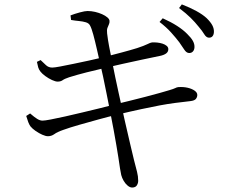

<svg xmlns="http://www.w3.org/2000/svg" viewBox="-20 -804 1040 870"><path d="M792.2 -612.7Q776.8 -632.9 755.6 -656.5Q734.4 -680.2 702.9 -704.5L717.3 -721.2Q754.9 -704.3 782.6 -686.5Q810.2 -668.7 828.1 -650.4Q846.3 -632.7 854.1 -618.4Q862 -604.1 861.2 -589.3Q860.4 -577 853.5 -570.1Q846.7 -563.1 835.6 -563.9Q824.2 -564.7 814.8 -579.4Q805.5 -594.1 792.2 -612.7ZM880.1 -683Q864.1 -703.2 844 -723.1Q823.9 -743.1 791.4 -767.6L803.9 -784.1Q841.8 -769.4 870.3 -753.7Q898.8 -738 916.1 -722Q934.3 -704.2 942.2 -689.1Q950.1 -674 949.3 -658.4Q948.5 -645.9 942.5 -639.3Q936.4 -632.6 925.5 -633.4Q914.3 -634.2 905.3 -649.1Q896.4 -664 880.1 -683ZM299.5 -734.2Q318.4 -741.5 341.7 -747.8Q365 -754.1 376.8 -754.1Q393.4 -754.1 410.7 -750.2Q427.9 -746.2 442.7 -739.6Q457.5 -733 466.7 -725Q475.9 -717.1 476.3 -709.2Q476.9 -700 473.2 -692.9Q469.6 -685.9 466.6 -676.9Q463.6 -667.8 465.4 -652.3Q468.9 -622.5 474.2 -595.1Q479.6 -567.7 488.8 -520.9Q502.2 -452.9 517 -385.7Q531.8 -318.4 545.2 -258.3Q558.6 -198.2 569.8 -151.8Q581.1 -105.3 587.1 -79.2Q595.6 -46 600.9 -25.6Q606.2 -5.1 606.2 15.4Q606.2 26 600.2 35.8Q594.2 45.6 578.9 45.8Q568.8 45.8 558.3 37Q547.8 28.2 540.3 15.2Q532.7 2.1 529.3 -11Q527.3 -19.7 523.8 -40.9Q520.3 -62.2 516.4 -90.4Q512.4 -118.5 507.2 -146.3Q502.5 -175.8 495 -215.1Q487.5 -254.5 479.2 -297.6Q470.8 -340.7 462.5 -381.7Q454.2 -422.7 447.2 -456.5Q440.2 -490.2 435.2 -509.8Q427.3 -544.2 419 -580.9Q410.7 -617.7 402.7 -647.2Q394.7 -676.7 387.9 -688.5Q382.7 -699 368.7 -703.1Q354.7 -707.2 337.4 -708.8Q320.1 -710.4 302.1 -713.5ZM147.3 -523.7 164 -531.8Q176.9 -519.5 188.5 -508.6Q200.1 -497.8 216.8 -497.8Q226.4 -497.8 252.1 -502.6Q277.9 -507.5 312.3 -514.6Q346.7 -521.7 383.6 -529.7Q420.4 -537.8 451.1 -545.2Q492.2 -555.8 530.3 -565.9Q568.5 -576 601.3 -586.1Q633 -596.6 647.3 -603.7Q661.5 -610.9 668.3 -611.7Q679.2 -612.5 692.2 -611.2Q705.2 -609.8 716.5 -606.2Q727.8 -602.5 735.3 -596.2Q742.7 -590 742.7 -581.1Q742.7 -568.8 732.3 -561.4Q721.9 -554 703.5 -550.4Q671.2 -544.2 625.7 -534.2Q580.2 -524.2 536.2 -514.7Q492.2 -505.2 464.1 -498.2Q417.4 -487.4 372.3 -476.1Q327.3 -464.7 293.3 -453.9Q272.7 -447.1 263.8 -440.6Q255 -434.2 241.1 -434.2Q231.4 -434.2 215.6 -441.4Q199.7 -448.7 185 -459.5Q170.4 -470.3 163.3 -479.6Q156.1 -488.8 153.2 -498.5Q150.3 -508.3 147.3 -523.7ZM98.8 -278.6 116.5 -289.9Q135.8 -273.1 148.6 -265.2Q161.4 -257.4 172.6 -257.4Q182.6 -257.4 209.9 -262.6Q237.2 -267.8 274.8 -276.2Q312.4 -284.6 353.9 -294.6Q395.3 -304.7 433.4 -313.8Q471.6 -322.9 498.9 -330.6Q528 -337.4 564.6 -346.5Q601.2 -355.6 637.7 -365Q674.3 -374.4 703.2 -382.6Q732.1 -390.8 746.4 -395.1Q767.3 -401.3 774.2 -404.9Q781 -408.6 788 -409.3Q810.7 -410.9 830.3 -406.4Q849.8 -401.8 861.9 -393.2Q874 -384.7 874 -373.6Q874 -364.3 867.9 -356.1Q861.7 -348 842.3 -345.8Q806.1 -341.8 773.2 -337.5Q740.4 -333.2 703.7 -326.4Q667 -319.5 619.9 -309.4Q572.7 -299.3 507.7 -283.7Q471.7 -275.3 426.8 -262.9Q382 -250.5 339.2 -238.4Q296.4 -226.2 266.6 -215.4Q239.1 -205.8 226.3 -196.3Q213.4 -186.9 197.4 -186.7Q187 -186.7 171.3 -193.7Q155.7 -200.6 141 -210.9Q126.3 -221.2 118 -231.4Q112.5 -239.1 108 -250.7Q103.5 -262.3 98.8 -278.6Z"/></svg>

Font: Noto Serif SC
Style: Regular
Weight: 200
Designer: Ryoko NISHIZUKA 西塚涼子 (kana & ideographs); Frank Grießhammer (Latin, Greek & Cyrillic); Wenlong ZHANG 张文龙 (bopomofo); San
Foundry: Adobe
Version: Version 2.001;hotconv 1.1.0;makeotfexe 2.6.0